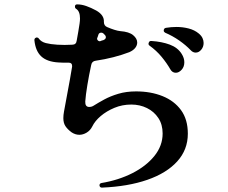

<svg xmlns="http://www.w3.org/2000/svg" viewBox="-20 -819 1040 876"><path d="M445 37Q436 37 434 28V26Q434 18 443 16Q521 3 584 -29Q647 -61 684.5 -107.5Q722 -154 722 -210Q722 -251 702.5 -280.5Q683 -310 650.5 -326Q618 -342 579 -342Q538 -342 502 -327Q466 -312 439.5 -289.5Q413 -267 401 -242Q392 -224 375.5 -214Q359 -204 342 -204Q324 -204 307 -215Q288 -229 278.5 -243.5Q269 -258 269 -280Q269 -294 272 -310Q278 -345 288.5 -399.5Q299 -454 309 -515V-518Q309 -533 294 -533Q282 -533 270 -533Q258 -533 247 -534Q195 -537 168.5 -561.5Q142 -586 137 -635V-637Q137 -644 144 -647Q145 -648 148 -648Q154 -648 157 -643Q168 -628 189 -622.5Q210 -617 242 -615Q250 -615 258.5 -614.5Q267 -614 275 -614Q283 -614 292 -614.5Q301 -615 309 -615Q328 -615 330 -634Q334 -654 337 -673.5Q340 -693 343 -711Q344 -718 344.5 -724Q345 -730 345 -735Q345 -768 327 -779Q322 -782 322 -789Q322 -799 332 -799Q352 -799 373.5 -791.5Q395 -784 419 -771Q456 -750 454 -719Q454 -701 470 -695Q486 -688 502 -683Q518 -678 529 -677Q569 -674 587.5 -658.5Q606 -643 606 -625Q606 -612 597 -600.5Q588 -589 570 -581Q536 -568 497 -558Q458 -548 417 -542Q399 -540 396 -522Q386 -476 378.5 -430.5Q371 -385 369 -356Q368 -331 387 -331Q399 -331 409 -338Q428 -350 455.5 -365Q483 -380 519.5 -391Q556 -402 601 -402Q668 -402 721.5 -380.5Q775 -359 806 -316.5Q837 -274 837 -209Q837 -136 788.5 -82.5Q740 -29 652 1.5Q564 32 445 37ZM757 -503Q741 -531 717.5 -559.5Q694 -588 662 -611Q655 -616 659 -625Q662 -633 671 -632Q718 -629 754.5 -615.5Q791 -602 809 -573Q821 -554 821 -535Q821 -514 808.5 -500.5Q796 -487 782 -487Q766 -487 757 -503ZM850 -590Q828 -613 798 -634Q768 -655 733 -670Q727 -674 727 -679Q727 -690 737 -692Q749 -694 761 -695Q773 -696 785 -696Q814 -696 841 -689Q868 -682 887 -666Q899 -656 904 -645Q909 -634 909 -623Q909 -605 898 -592Q887 -579 873 -579Q860 -579 850 -590ZM437 -631Q441 -633 444.5 -634Q448 -635 452 -636Q463 -641 463 -649Q463 -656 456 -662L451 -667Q447 -670 442 -670Q432 -670 429 -661Q428 -657 426.5 -653Q425 -649 423 -644V-642Q423 -637 427.5 -633.5Q432 -630 437 -631Z"/></svg>

Font: Zen Antique Soft
Style: Regular
Weight: 400
Designer: Yoshimichi Ohira
Foundry: Positype
Version: Version 1.001